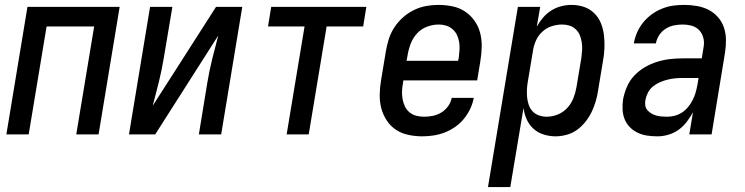

<svg xmlns="http://www.w3.org/2000/svg" viewBox="-20 -548 3040 783"><path d="M6 0 92 -520H468L382 0H291L364 -440H170L97 0Z M506 0 592 -520H683L648 -312Q640 -263 628 -214.5Q616 -166 603 -117L861 -520H968L882 0H791L825 -208Q833 -257 845 -305.5Q857 -354 870 -403L613 0Z M1149 0 1222 -440H1073L1086 -520H1474L1461 -440H1312L1239 0Z M1702 8Q1673 8 1645 2Q1617 -4 1594.5 -19Q1572 -34 1557 -57Q1542 -80 1535 -106.5Q1528 -133 1528.5 -162Q1529 -191 1534 -221L1554 -341Q1558 -365 1566 -390Q1574 -415 1589 -437.5Q1604 -460 1624.5 -478Q1645 -496 1669 -507.5Q1693 -519 1718 -523.5Q1743 -528 1768 -528Q1798 -528 1826 -522Q1854 -516 1876.5 -501Q1899 -486 1915 -463.5Q1931 -441 1938 -414Q1945 -387 1944.5 -358Q1944 -329 1939 -299L1926 -220H1625L1623 -207Q1620 -191 1619.5 -174.5Q1619 -158 1622 -142.5Q1625 -127 1631.5 -113.5Q1638 -100 1650 -90Q1662 -80 1677.5 -76Q1693 -72 1709 -72Q1727 -72 1745 -75.5Q1763 -79 1779.5 -89Q1796 -99 1807.5 -115Q1819 -131 1822 -149H1912Q1908 -126 1897.5 -104Q1887 -82 1871.5 -63Q1856 -44 1835.5 -30Q1815 -16 1793 -7.5Q1771 1 1747.5 4.5Q1724 8 1702 8ZM1848 -300 1851 -313Q1853 -329 1854 -345Q1855 -361 1852.5 -376.5Q1850 -392 1843.5 -405.5Q1837 -419 1825.5 -429Q1814 -439 1799.5 -443.5Q1785 -448 1769 -448Q1746 -448 1722.5 -439.5Q1699 -431 1682 -413Q1665 -395 1656 -372.5Q1647 -350 1643 -327L1638 -300Z M1970 215 2092 -520H2183L2169 -439Q2180 -459 2194.5 -476Q2209 -493 2228 -505Q2247 -517 2268 -522.5Q2289 -528 2310 -528Q2337 -528 2361 -520Q2385 -512 2403 -494.5Q2421 -477 2430.5 -453.5Q2440 -430 2443 -404.5Q2446 -379 2445 -352.5Q2444 -326 2439 -299L2419 -179Q2416 -157 2409.5 -135Q2403 -113 2393 -92Q2383 -71 2368 -52Q2353 -33 2334 -19Q2315 -5 2291.5 1.5Q2268 8 2246 8Q2221 8 2197 0.5Q2173 -7 2155.5 -23Q2138 -39 2128 -61Q2118 -83 2115 -108L2061 215ZM2209 -72Q2232 -72 2254.5 -81Q2277 -90 2293.5 -108Q2310 -126 2318.5 -148Q2327 -170 2331 -193L2351 -313Q2353 -328 2354 -344Q2355 -360 2352.5 -375.5Q2350 -391 2344.5 -404.5Q2339 -418 2328 -428.5Q2317 -439 2302.5 -443.5Q2288 -448 2273 -448Q2251 -448 2229.5 -441Q2208 -434 2191 -418Q2174 -402 2165 -381Q2156 -360 2153 -338L2133 -218Q2130 -202 2129 -185Q2128 -168 2129.5 -152Q2131 -136 2136 -121Q2141 -106 2151.5 -94.5Q2162 -83 2177.5 -77.5Q2193 -72 2209 -72Z M2662 8Q2640 8 2619.5 5Q2599 2 2581 -6.5Q2563 -15 2549 -29Q2535 -43 2527.5 -61.5Q2520 -80 2519 -101Q2518 -122 2521 -143Q2526 -169 2537 -194.5Q2548 -220 2567 -240Q2586 -260 2610 -274Q2634 -288 2660 -296Q2686 -304 2712 -307Q2738 -310 2764 -310H2842L2848 -348Q2849 -354 2850 -360Q2851 -366 2851 -372Q2851 -389 2844.5 -404.5Q2838 -420 2826 -430Q2814 -440 2797.5 -444Q2781 -448 2764 -448Q2747 -448 2729 -444.5Q2711 -441 2695 -431Q2679 -421 2668.5 -405Q2658 -389 2655 -372V-371H2565V-372Q2569 -395 2578.5 -416.5Q2588 -438 2603.5 -457Q2619 -476 2638.5 -490Q2658 -504 2680.5 -513Q2703 -522 2725.5 -525Q2748 -528 2770 -528Q2797 -528 2822.5 -523.5Q2848 -519 2869.5 -508Q2891 -497 2907.5 -478.5Q2924 -460 2932 -436.5Q2940 -413 2940.5 -387Q2941 -361 2937 -335L2882 0H2791L2806 -90Q2795 -70 2780.5 -51Q2766 -32 2747 -18.5Q2728 -5 2705.5 1.5Q2683 8 2662 8ZM2700 -72Q2716 -72 2731.5 -76Q2747 -80 2761 -89Q2775 -98 2786 -111.5Q2797 -125 2804.5 -139.5Q2812 -154 2816.5 -169.5Q2821 -185 2824 -201L2829 -230H2764Q2749 -230 2733 -228.5Q2717 -227 2701.5 -223Q2686 -219 2671 -212.5Q2656 -206 2643 -195.5Q2630 -185 2622.5 -170.5Q2615 -156 2612 -140Q2610 -129 2611.5 -118Q2613 -107 2620 -99Q2627 -91 2636 -85.5Q2645 -80 2655.5 -77Q2666 -74 2677.5 -73Q2689 -72 2700 -72Z"/></svg>

Font: Iosevka Medium Oblique
Style: Regular
Weight: 500
Italic angle: -9°
Monospace: yes
Designer: Belleve Invis
Foundry: Belleve Invis
Version: Version 32.5.0; ttfautohint (v1.8.4)